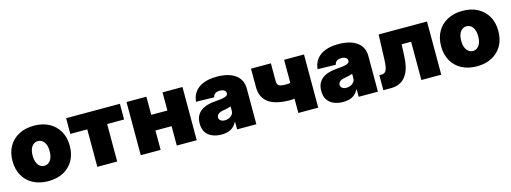

<svg xmlns="http://www.w3.org/2000/svg" viewBox="-13 -1172 4847 1822"><g transform="rotate(-15 2411.0 -261.0)"><path d="M305.7 11.2Q221.2 11.2 157.7 -22.2Q94.2 -55.7 59.3 -116.9Q24.4 -178.2 24.4 -260.7Q24.4 -343.8 59.3 -404.8Q94.2 -465.8 157.7 -499.5Q221.2 -533.2 305.7 -533.2Q390.6 -533.2 453.9 -499.5Q517.1 -465.8 552 -404.8Q586.9 -343.8 586.9 -260.7Q586.9 -178.2 552 -116.9Q517.1 -55.7 453.9 -22.2Q390.6 11.2 305.7 11.2ZM305.7 -139.6Q329.6 -139.6 348.4 -153.6Q367.2 -167.5 378.2 -194.6Q389.2 -221.7 389.2 -261.2Q389.2 -300.8 378.2 -327.6Q367.2 -354.5 348.4 -368.2Q329.6 -381.8 305.7 -381.8Q282.2 -381.8 263.2 -368.2Q244.1 -354.5 233.2 -327.6Q222.2 -300.8 222.2 -261.2Q222.2 -221.7 233.2 -194.6Q244.1 -167.5 263.2 -153.6Q282.2 -139.6 305.7 -139.6Z M787.6 0V-368.2H621.1V-522.5H1149.4V-368.2H982.9V0Z M1626 -344.2V-190.4H1352.5V-344.2ZM1409.7 -522.5V0H1214.4V-522.5ZM1764.2 -522.5V0H1568.4V-522.5Z M2008.3 9.3Q1956.5 9.3 1916.7 -7.6Q1877 -24.4 1854.5 -58.3Q1832 -92.3 1832 -144.5Q1832 -188 1847.2 -218.5Q1862.3 -249 1889.4 -268.6Q1916.5 -288.1 1952.6 -298.3Q1988.8 -308.6 2030.8 -311.5Q2076.2 -314.5 2103.8 -319.6Q2131.3 -324.7 2143.6 -333.5Q2155.8 -342.3 2155.8 -356.9V-358.9Q2155.8 -370.6 2148.4 -379.4Q2141.1 -388.2 2127.9 -392.8Q2114.7 -397.5 2096.7 -397.5Q2077.6 -397.5 2063.5 -392.1Q2049.3 -386.7 2041 -376.2Q2032.7 -365.7 2030.3 -350.1L1852.1 -354Q1857.4 -409.7 1887 -449.7Q1916.5 -489.7 1970.7 -511.5Q2024.9 -533.2 2103.5 -533.2Q2162.6 -533.2 2208.5 -520.8Q2254.4 -508.3 2286.1 -484.6Q2317.9 -460.9 2334 -427.2Q2350.1 -393.6 2350.1 -351.1V0H2161.1V-73.2H2158.7Q2141.6 -42.5 2119.4 -24.4Q2097.2 -6.3 2069.6 1.5Q2042 9.3 2008.3 9.3ZM2071.8 -112.8Q2093.3 -112.8 2113 -121.1Q2132.8 -129.4 2145.3 -145.5Q2157.7 -161.6 2157.7 -185.1V-227.1Q2150.4 -224.1 2142.1 -221.7Q2133.8 -219.2 2124.5 -217Q2115.2 -214.8 2104 -212.6Q2092.8 -210.4 2079.6 -208Q2059.1 -204.6 2044.7 -197.5Q2030.3 -190.4 2022.7 -179.9Q2015.1 -169.4 2015.1 -156.2Q2015.1 -142.6 2022.5 -132.8Q2029.8 -123 2042.5 -117.9Q2055.2 -112.8 2071.8 -112.8Z M2721.7 -137.2Q2578.1 -137.2 2507.8 -188Q2437.5 -238.8 2437.5 -343.3V-522.5H2632.8V-351.1Q2632.8 -314.5 2650.4 -303Q2668 -291.5 2721.7 -291.5Q2747.6 -291.5 2778.8 -297.9Q2810.1 -304.2 2850.6 -317.9V-163.6Q2841.8 -158.7 2817.9 -152.1Q2793.9 -145.5 2767.1 -141.4Q2740.2 -137.2 2721.7 -137.2ZM2762.7 0V-522.5H2958V0Z M3202.6 9.3Q3150.9 9.3 3111.1 -7.6Q3071.3 -24.4 3048.8 -58.3Q3026.4 -92.3 3026.4 -144.5Q3026.4 -188 3041.5 -218.5Q3056.6 -249 3083.7 -268.6Q3110.8 -288.1 3147 -298.3Q3183.1 -308.6 3225.1 -311.5Q3270.5 -314.5 3298.1 -319.6Q3325.7 -324.7 3337.9 -333.5Q3350.1 -342.3 3350.1 -356.9V-358.9Q3350.1 -370.6 3342.8 -379.4Q3335.4 -388.2 3322.3 -392.8Q3309.1 -397.5 3291 -397.5Q3272 -397.5 3257.8 -392.1Q3243.7 -386.7 3235.4 -376.2Q3227.1 -365.7 3224.6 -350.1L3046.4 -354Q3051.8 -409.7 3081.3 -449.7Q3110.8 -489.7 3165 -511.5Q3219.2 -533.2 3297.9 -533.2Q3356.9 -533.2 3402.8 -520.8Q3448.7 -508.3 3480.5 -484.6Q3512.2 -460.9 3528.3 -427.2Q3544.4 -393.6 3544.4 -351.1V0H3355.5V-73.2H3353Q3335.9 -42.5 3313.7 -24.4Q3291.5 -6.3 3263.9 1.5Q3236.3 9.3 3202.6 9.3ZM3266.1 -112.8Q3287.6 -112.8 3307.4 -121.1Q3327.1 -129.4 3339.6 -145.5Q3352.1 -161.6 3352.1 -185.1V-227.1Q3344.7 -224.1 3336.4 -221.7Q3328.1 -219.2 3318.8 -217Q3309.6 -214.8 3298.3 -212.6Q3287.1 -210.4 3273.9 -208Q3253.4 -204.6 3239 -197.5Q3224.6 -190.4 3217 -179.9Q3209.5 -169.4 3209.5 -156.2Q3209.5 -142.6 3216.8 -132.8Q3224.1 -123 3236.8 -117.9Q3249.5 -112.8 3266.1 -112.8Z M3597.7 0V-147.5H3621.1Q3637.2 -147.5 3648.4 -154.5Q3659.7 -161.6 3666.7 -176.8Q3673.8 -191.9 3677.5 -216.3Q3681.2 -240.7 3682.6 -274.9L3691.4 -522.5H4166.5V0H3971.2V-376H3878.4L3872.6 -255.4Q3868.2 -161.6 3841.6 -105.5Q3814.9 -49.3 3772.2 -24.7Q3729.5 0 3677.2 0Z M4516.1 11.2Q4431.6 11.2 4368.2 -22.2Q4304.7 -55.7 4269.8 -116.9Q4234.9 -178.2 4234.9 -260.7Q4234.9 -343.8 4269.8 -404.8Q4304.7 -465.8 4368.2 -499.5Q4431.6 -533.2 4516.1 -533.2Q4601.1 -533.2 4664.3 -499.5Q4727.5 -465.8 4762.5 -404.8Q4797.4 -343.8 4797.4 -260.7Q4797.4 -178.2 4762.5 -116.9Q4727.5 -55.7 4664.3 -22.2Q4601.1 11.2 4516.1 11.2ZM4516.1 -139.6Q4540 -139.6 4558.8 -153.6Q4577.6 -167.5 4588.6 -194.6Q4599.6 -221.7 4599.6 -261.2Q4599.6 -300.8 4588.6 -327.6Q4577.6 -354.5 4558.8 -368.2Q4540 -381.8 4516.1 -381.8Q4492.7 -381.8 4473.6 -368.2Q4454.6 -354.5 4443.6 -327.6Q4432.6 -300.8 4432.6 -261.2Q4432.6 -221.7 4443.6 -194.6Q4454.6 -167.5 4473.6 -153.6Q4492.7 -139.6 4516.1 -139.6Z"/></g></svg>

Font: Inter 28pt Black
Style: Regular
Weight: 900
Designer: Rasmus Andersson
Foundry: rsms
Version: Version 4.001;git-66647c0bb